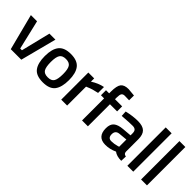

<svg xmlns="http://www.w3.org/2000/svg" viewBox="114 -1607 2505 2505"><g transform="rotate(45 1366.5 -354.0)"><path d="M19 -500H133L229 -93H261L361 -500H472L342 0H148Z M576.5 -446Q628 -511 748 -511Q868 -511 919.5 -446Q971 -381 971 -251Q971 -121 921 -55Q871 11 748 11Q625 11 575 -55Q525 -121 525 -251Q525 -381 576.5 -446ZM658 -121Q681 -81 748 -81Q815 -81 838 -121Q861 -161 861 -252Q861 -343 836.5 -381Q812 -419 748 -419Q684 -419 659.5 -381Q635 -343 635 -252Q635 -161 658 -121Z M1079 0V-500H1187V-440Q1272 -495 1357 -511V-402Q1271 -385 1210 -358L1188 -349V0Z M1571 -407V0H1463V-407H1405V-500H1463V-532Q1463 -639 1494 -679Q1525 -719 1604 -719L1712 -709L1711 -620Q1662 -622 1629.5 -622Q1597 -622 1584 -602.5Q1571 -583 1571 -531V-500H1703V-407Z M2156 -346V-118Q2157 -96 2167.5 -85.5Q2178 -75 2200 -72L2197 11Q2111 11 2064 -26Q1984 11 1903 11Q1754 11 1754 -148Q1754 -224 1794.5 -258Q1835 -292 1919 -299L2048 -310V-346Q2048 -386 2030.5 -402Q2013 -418 1979 -418Q1915 -418 1819 -410L1787 -408L1783 -485Q1892 -511 1983.5 -511Q2075 -511 2115.5 -471.5Q2156 -432 2156 -346ZM1932 -222Q1863 -216 1863 -147Q1863 -78 1924 -78Q1974 -78 2030 -94L2048 -100V-233Z M2299 0V-708H2408V0Z M2552 0V-708H2661V0Z"/></g></svg>

Font: TitilliumWebSemiBold
Style: Bold
Weight: 600
Version: Version 1.001;PS 57.000;hotconv 1.0.70;makeotf.lib2.5.55311